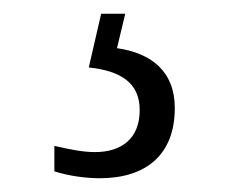

<svg xmlns="http://www.w3.org/2000/svg" viewBox="-20 -29 346 279"><path d="M125 230C192 230 234 196 234 128C234 74 199 48 150 41L162 -9H127L109 69C155 74 183 91 183 131C183 172 157 192 118 192C100 192 81 188 59 183V220C81 227 106 230 125 230Z"/></svg>

Font: Noto Serif Bengali SemiCondensed Light
Style: Regular
Weight: 300
Width: 4
Designer: Juan Bruce, Universal Thirst, Indian Type Foundry and the Monotype Design Team.
Foundry: Monotype Imaging Inc.
Version: Version 2.003